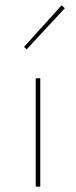

<svg xmlns="http://www.w3.org/2000/svg" viewBox="-20 -700 285 720"><path d="M70 -524 211 -680 223 -669 80 -515ZM114 -406 131 -407V0H114Z"/></svg>

Font: Ysabeau Infant Thin
Style: Regular
Weight: 200
Designer: Christian Thalmann (Catharsis Fonts)
Version: Version 0.003